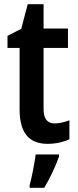

<svg xmlns="http://www.w3.org/2000/svg" viewBox="-20 -680 374 921"><path d="M243 -88C206 -88 189 -111 189 -157V-450H306V-543H189V-660H113L82 -542L16 -508V-450H74V-155C74 -39 122 10 209 10C248 10 286 1 313 -12V-103C288 -94 265 -88 243 -88ZM263 71V61H151C146 103 132 173 122 209V221H192C220 175 247 117 263 71Z"/></svg>

Font: Noto Sans Tamil Condensed SemiBold
Style: Regular
Weight: 600
Width: 3
Designer: Jelle Bosma - Monotype Design Team
Foundry: Monotype Imaging Inc.
Version: Version 2.004